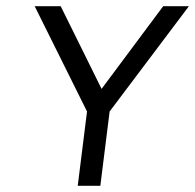

<svg xmlns="http://www.w3.org/2000/svg" viewBox="-20 -600 630 620"><path d="M590 -580H507L308 -313L176 -580H92L261 -240L231 0H304L334 -240Z"/></svg>

Font: Charger
Style: It
Weight: 400
Designer: Jasper
Foundry: Cannot Into Space Fonts
Version: Version 0.98